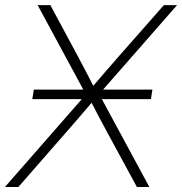

<svg xmlns="http://www.w3.org/2000/svg" viewBox="-50 -748 728 768"><path d="M79.1 -351.6 85.4 -389.6H283.2L100.6 -727.5H151.4L261.2 -523.4Q276.9 -493.7 292.5 -464.1Q308.1 -434.6 323.2 -404.8Q348.6 -434.6 374 -464.1Q399.4 -493.7 425.8 -523.4L605.5 -727.5H658.2L362.3 -389.6H559.6L553.7 -351.6H357.4L547.4 0H497.6L376 -224.1Q360.8 -252 345.9 -280.3Q331.1 -308.6 316.4 -336.9Q292.5 -308.6 268.1 -280.3Q243.7 -252 219.2 -224.1L23.4 0H-30.3L277.3 -351.6Z"/></svg>

Font: Inter Display ExtraLight
Style: Italic
Weight: 200
Italic angle: -9.39999°
Designer: Rasmus Andersson
Foundry: rsms
Version: Version 4.000;git-a52131595